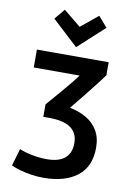

<svg xmlns="http://www.w3.org/2000/svg" viewBox="-102 -839 764 1088"><g transform="rotate(10 280.0 -294.5)"><path d="M226 185Q194 185 158 180Q122 175 91 166Q60 157 39 147L68 48Q98 61 141.5 69.5Q185 78 227 78Q296 78 330.5 48Q365 18 365 -38Q365 -71 353 -93Q341 -115 320 -128.5Q299 -142 269 -148.5Q239 -155 202 -155H166V-227Q184 -247 206 -273Q228 -299 251 -325.5Q274 -352 294 -377Q314 -402 328 -421H64V-524H477V-449Q460 -425 431 -388Q402 -351 369.5 -310Q337 -269 306 -232Q358 -222 400 -198Q442 -174 466.5 -133.5Q491 -93 491 -34Q491 75 420 130Q349 185 226 185ZM280 -576 131 -714 181 -774 280 -693 379 -774 431 -714Z"/></g></svg>

Font: Ubuntu Sans Mono SemiBold
Style: Regular
Weight: 600
Monospace: yes
Designer: Dalton Maag Ltd
Foundry: Dalton Maag Ltd
Version: Version 1.006